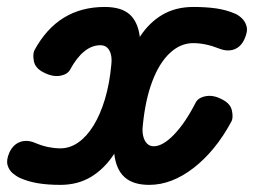

<svg xmlns="http://www.w3.org/2000/svg" viewBox="-53 -526 730 552"><path d="M120.5 5.5Q84.5 5.5 56 0.8Q27.5 -4 4 -14.5Q-5 -18.5 -16 -27.5Q-27 -36.5 -31.2 -51.2Q-35.5 -66 -26 -87.5Q-15.5 -110 3.8 -117.5Q23 -125 46 -116Q67 -107 85.5 -103.2Q104 -99.5 120.5 -99.5Q148 -99.5 172.2 -116.5Q196.5 -133.5 216 -165.2Q235.5 -197 248.8 -241.2Q262 -285.5 267 -339.5Q269 -357 265.8 -369.8Q262.5 -382.5 255 -389.2Q247.5 -396 235.5 -396Q211 -396 189 -378Q167 -360 149 -326.5Q141.5 -312 119.8 -308.2Q98 -304.5 73 -317.5Q48.5 -329.5 44.5 -349.8Q40.5 -370 46 -381.5Q113.5 -506 248 -506Q295.5 -506 319.5 -484.8Q343.5 -463.5 349 -420Q376 -461.5 414.2 -483.8Q452.5 -506 502.5 -506Q540 -506 568.8 -501.8Q597.5 -497.5 621 -487.5Q630.5 -484 641 -474.8Q651.5 -465.5 655.8 -450.8Q660 -436 650 -414Q640 -391.5 620.8 -384.2Q601.5 -377 578 -386Q538 -402 502.5 -402Q465.5 -402 435 -373.2Q404.5 -344.5 384.5 -291.2Q364.5 -238 357.5 -164.5Q355.5 -148 358.8 -134.5Q362 -121 369.8 -113.2Q377.5 -105.5 389 -105.5Q415 -105.5 447.5 -139.2Q480 -173 509.5 -231Q517 -245.5 538.8 -249.5Q560.5 -253.5 585 -240.5Q609.5 -228.5 613.8 -208Q618 -187.5 612.5 -177Q567 -92.5 504 -43.5Q441 5.5 376 5.5Q329.5 5.5 305 -16.8Q280.5 -39 275.5 -84Q247.5 -41 209.2 -17.8Q171 5.5 120.5 5.5Z"/></svg>

Font: Edu AU VIC WA NT Pre SemiBold
Style: Regular
Weight: 600
Designer: Tina and Corey Anderson, Eben Sorkin, Mirko Velimirovic
Foundry: Google for Education
Version: Version 1.001